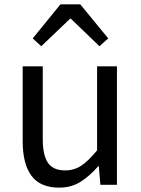

<svg xmlns="http://www.w3.org/2000/svg" viewBox="-20 -847 647 880"><path d="M251 13Q165 13 124.5 -41Q84 -95 84 -199V-543H176V-210Q176 -135 200 -100.5Q224 -66 278 -66Q320 -66 353 -88Q386 -110 425 -158V-543H516V0H440L433 -85H430Q392 -41 349.5 -14Q307 13 251 13ZM130 -671 257 -827H348L476 -671L436 -635L305 -761H301L169 -635Z"/></svg>

Font: Noto Sans SC Thin
Style: Regular
Weight: 400
Version: Version 2.004-H2;hotconv 1.0.118;makeotfexe 2.5.65603